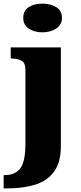

<svg xmlns="http://www.w3.org/2000/svg" viewBox="-46 -797 444 1057"><path d="M188 -619Q143 -619 112.5 -639.5Q82 -660 82 -698Q82 -739 112.5 -758Q143 -777 188 -777Q231 -777 263 -758Q295 -739 295 -698Q295 -660 263 -639.5Q231 -619 188 -619ZM-26 240V167H-19Q37 167 65.5 130Q94 93 94 -7V-410Q94 -452 71.5 -463.5Q49 -475 17 -475H13V-536H289V8Q289 97 251.5 148Q214 199 148 219.5Q82 240 -3 240Z"/></svg>

Font: Noto Serif Tamil Black
Style: Regular
Weight: 900
Designer: Indian Type Foundry, Tom Grace, and the Monotype Design Team
Foundry: Monotype Imaging Inc.
Version: Version 2.004; ttfautohint (v1.8.4.7-5d5b)